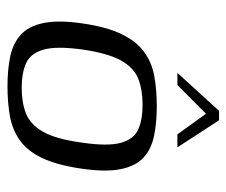

<svg xmlns="http://www.w3.org/2000/svg" viewBox="-67 -547 620 526"><g transform="rotate(90 243.0 -284.0)"><path d="M216 5.5Q170.7 5.5 135 -2Q99.2 -9.5 75.7 -30.5Q52.1 -51.4 43.3 -92.1Q34.5 -132.8 44 -199Q53.8 -266.7 73.8 -307.6Q93.8 -348.5 122.9 -369.3Q151.9 -390.2 189.3 -396.9Q226.7 -403.5 271.4 -403.5Q316.6 -403.5 352.5 -396Q388.4 -388.5 411.4 -367.5Q434.5 -346.6 443.1 -306Q451.8 -265.4 442.3 -199Q432.5 -130.5 413 -89.7Q393.5 -48.8 364.3 -28.3Q335.2 -7.8 297.9 -1.1Q260.7 5.5 216 5.5ZM220.5 -33.4Q260.8 -33.4 290.8 -45.1Q320.9 -56.8 341 -92.1Q361.1 -127.3 370.8 -199Q381.3 -270.7 371 -306Q360.7 -341.4 333.9 -353Q307.1 -364.6 266.8 -364.6Q226.8 -364.6 196.4 -353Q166 -341.4 146 -306Q126 -270.7 115.5 -199Q105.8 -127.3 116.3 -92.1Q126.9 -56.8 153.9 -45.1Q181 -33.4 220.5 -33.4ZM179.7 -460 283.6 -574.1H309.6L383.7 -460H348.1L291.7 -538.3L213 -460Z"/></g></svg>

Font: Genos Thin
Style: Italic
Weight: 100
Italic angle: -8°
Designer: Robert E. Leuschke
Foundry: Robert E. Leuschke
Version: Version 1.010